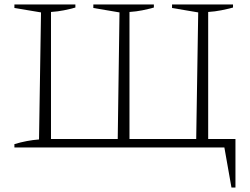

<svg xmlns="http://www.w3.org/2000/svg" viewBox="-20 -665 1126 866"><path d="M919 -38H1042V181H1024L992 0H45V-15Q102 -32 156 -36L165 -609L45 -629V-645H320V-631Q295 -624 268 -618.5Q241 -613 210 -611V-38H511L519 -609L401 -629V-645H674V-631Q649 -624 622 -618.5Q595 -613 564 -611V-38H865L874 -609L756 -629V-645H1031V-631Q1005 -624 977.5 -618.5Q950 -613 919 -611Z"/></svg>

Font: Piazzolla SC ExtraLight
Style: Regular
Weight: 200
Designer: Juan Pablo del Peral
Foundry: Huerta Tipografica
Version: Version 1.330